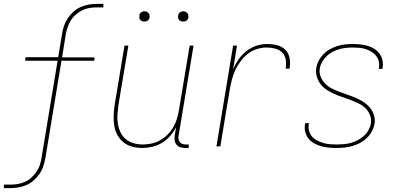

<svg xmlns="http://www.w3.org/2000/svg" viewBox="-40 -755 2060 990"><path d="M-20 215V197H13Q32 197 50.5 194Q69 191 87.5 183Q106 175 121 161.5Q136 148 147.5 131.5Q159 115 165 97Q171 79 174 60L257 -442H90L91 -460H260L280 -580Q283 -601 290 -621.5Q297 -642 309.5 -661Q322 -680 339 -695Q356 -710 376.5 -719Q397 -728 418 -731.5Q439 -735 460 -735H493V-717H460Q441 -717 422 -714Q403 -711 385.5 -702.5Q368 -694 352 -680.5Q336 -667 325.5 -650Q315 -633 308.5 -614.5Q302 -596 299 -577L280 -459H447L446 -442H277L194 60Q190 81 183.5 101.5Q177 122 164 141Q151 160 134 175Q117 190 96.5 199Q76 208 55 211.5Q34 215 13 215Z M692 8Q665 8 640.5 1Q616 -6 596.5 -21.5Q577 -37 565 -59.5Q553 -82 549 -107.5Q545 -133 546 -159.5Q547 -186 551 -213L602 -520H622L570 -210Q567 -186 565.5 -162Q564 -138 568 -115Q572 -92 582 -71.5Q592 -51 609.5 -37Q627 -23 649.5 -16.5Q672 -10 696 -10Q718 -10 741.5 -15Q765 -20 786 -32Q807 -44 824.5 -61.5Q842 -79 854 -100Q866 -121 872.5 -143.5Q879 -166 883 -189L938 -520H958L881 -56Q879 -47 880.5 -38Q882 -29 887.5 -22Q893 -15 901.5 -12.5Q910 -10 919 -10H933V8H916Q903 8 891 4.5Q879 1 871 -8Q863 -17 861 -30Q859 -43 861 -56L868 -99Q856 -75 837 -53.5Q818 -32 794.5 -18Q771 -4 744.5 2Q718 8 692 8ZM904 -644Q898 -644 892.5 -646Q887 -648 883 -652.5Q879 -657 878.5 -663.5Q878 -670 879 -676Q879 -681 881.5 -685Q884 -689 888 -691.5Q892 -694 896 -695.5Q900 -697 905 -697Q911 -697 916.5 -694.5Q922 -692 926 -687.5Q930 -683 931 -676.5Q932 -670 931 -664Q930 -659 927.5 -655Q925 -651 921.5 -648.5Q918 -646 913.5 -645Q909 -644 904 -644ZM704 -644Q698 -644 692.5 -646Q687 -648 683 -652.5Q679 -657 678.5 -663.5Q678 -670 679 -676Q679 -681 681.5 -685Q684 -689 688 -691.5Q692 -694 696 -695.5Q700 -697 705 -697Q711 -697 716.5 -694.5Q722 -692 726 -687.5Q730 -683 731 -676.5Q732 -670 731 -664Q730 -659 727.5 -655Q725 -651 721.5 -648.5Q718 -646 713.5 -645Q709 -644 704 -644Z M1076 0 1162 -520H1182L1162 -398Q1173 -424 1190 -448.5Q1207 -473 1230.5 -491.5Q1254 -510 1281.5 -519Q1309 -528 1337 -528Q1364 -528 1389.5 -521.5Q1415 -515 1432 -497.5Q1449 -480 1453.5 -454Q1458 -428 1453 -401H1433Q1437 -424 1433.5 -446.5Q1430 -469 1415 -484Q1400 -499 1378.5 -504.5Q1357 -510 1334 -510Q1309 -510 1283 -501.5Q1257 -493 1236 -476Q1215 -459 1198.5 -436.5Q1182 -414 1171.5 -389.5Q1161 -365 1154.5 -339.5Q1148 -314 1144 -289L1096 0Z M1694 8Q1673 8 1653 6Q1633 4 1614.5 -1.5Q1596 -7 1579 -16.5Q1562 -26 1550.5 -40.5Q1539 -55 1534 -74.5Q1529 -94 1533 -114L1534 -120H1553L1552 -115Q1549 -97 1553.5 -80.5Q1558 -64 1568.5 -51.5Q1579 -39 1594.5 -31Q1610 -23 1626 -18Q1642 -13 1659.5 -11.5Q1677 -10 1695 -10Q1713 -10 1731.5 -11.5Q1750 -13 1768 -18Q1786 -23 1803 -31.5Q1820 -40 1835 -53Q1850 -66 1859.5 -83Q1869 -100 1872 -117Q1876 -141 1867.5 -162Q1859 -183 1843.5 -198Q1828 -213 1807.5 -222.5Q1787 -232 1766.5 -240Q1746 -248 1724.5 -255Q1703 -262 1683 -271Q1663 -280 1644.5 -292Q1626 -304 1613 -321Q1600 -338 1593.5 -360Q1587 -382 1591 -405Q1594 -425 1604 -443.5Q1614 -462 1629 -477Q1644 -492 1662.5 -502Q1681 -512 1700.5 -518Q1720 -524 1740 -526Q1760 -528 1779 -528Q1799 -528 1818.5 -526Q1838 -524 1856.5 -518.5Q1875 -513 1890.5 -503Q1906 -493 1917 -478Q1928 -463 1932 -444.5Q1936 -426 1933 -406L1932 -400H1913L1914 -405Q1917 -422 1913 -438.5Q1909 -455 1899 -467.5Q1889 -480 1875 -488.5Q1861 -497 1845.5 -502Q1830 -507 1812.5 -508.5Q1795 -510 1778 -510Q1761 -510 1743 -508Q1725 -506 1708 -501Q1691 -496 1674.5 -487.5Q1658 -479 1644.5 -466Q1631 -453 1621.5 -436.5Q1612 -420 1609 -403Q1605 -379 1614 -358Q1623 -337 1638.5 -322Q1654 -307 1673.5 -297.5Q1693 -288 1714.5 -280Q1736 -272 1756.5 -265Q1777 -258 1797.5 -249Q1818 -240 1836 -228Q1854 -216 1868 -199Q1882 -182 1888.5 -160.5Q1895 -139 1891 -115Q1887 -95 1876.5 -76Q1866 -57 1850 -42Q1834 -27 1814.5 -17Q1795 -7 1775 -1.5Q1755 4 1734.5 6Q1714 8 1694 8Z"/></svg>

Font: Iosevka Thin
Style: Italic
Weight: 100
Italic angle: -9°
Monospace: yes
Designer: Belleve Invis
Foundry: Belleve Invis
Version: Version 32.5.0; ttfautohint (v1.8.4)